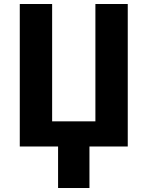

<svg xmlns="http://www.w3.org/2000/svg" viewBox="-20 -734 739 962"><path d="M620.1 -713.9H458V-126H241.2V-713.9H79.1V0H271V208H428.2V0H620.1Z"/></svg>

Font: Avrile Sans
Style: Bold
Weight: 700
Designer: Monotype Design Team, Google (font), Stefan Peev (BGR Cyrillic), Cristiano Sobral (main changes)
Foundry: The Avrile Sans Project Authors
Version: Version 3.110